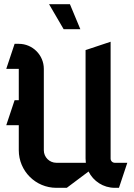

<svg xmlns="http://www.w3.org/2000/svg" viewBox="-20 -880 640 920"><path d="M215 -860 285 -740H365L315 -860ZM510 -680 390 -640V-120C390 -113.2 390.5 -106.5 391.4 -100H250C216.9 -100 190 -126.9 190 -160V-550C190 -616.2 136.2 -670 70 -670H50L10 -550H70V-400H50L10 -280H70V-160C70 -60.6 150.6 20 250 20H300L404.3 -58.2C427.2 -11.9 474.9 20 530 20H550L590 -100H530C519 -100 510 -109 510 -120Z"/></svg>

Font: Abibas
Style: Medium
Weight: 500
Version: Version 0.3